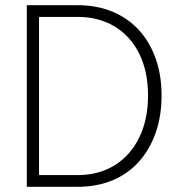

<svg xmlns="http://www.w3.org/2000/svg" viewBox="-20 -718 690 738"><path d="M83 0V-698H278Q352 -698 411.5 -673.5Q471 -649 513 -603.5Q555 -558 578 -494Q601 -430 601 -351Q601 -271 578 -206.5Q555 -142 513 -95.5Q471 -49 411.5 -24.5Q352 0 278 0ZM130 -45H278Q360 -45 421 -83Q482 -121 515.5 -190Q549 -259 549 -351Q549 -443 515.5 -511Q482 -579 421 -616Q360 -653 278 -653H130Z"/></svg>

Font: Azeret Mono Thin
Style: Regular
Weight: 100
Designer: Martin Vácha
Foundry: Displaay
Version: Version 1.002